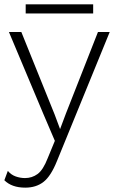

<svg xmlns="http://www.w3.org/2000/svg" viewBox="-21 -647 541 882"><path d="M483 -500 241 92Q213 162 179 188.5Q145 215 95 215Q33 215 -1 181L15 138Q30 156 51 163.5Q72 171 94 171Q126 171 151.5 152.5Q177 134 198 80L231 0L178 -124L20 -500H77L230 -121L255 -54L282 -126L429 -500ZM407 -627V-585H97V-627Z"/></svg>

Font: Work Sans Light
Style: Regular
Weight: 300
Designer: Wei Huang
Foundry: Wei Huang
Version: Version 2.012; ttfautohint (v1.8.3)